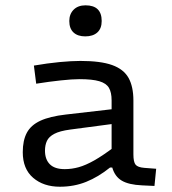

<svg xmlns="http://www.w3.org/2000/svg" viewBox="-20 -705 654 732"><path d="M226.7 -60.2Q253.7 -60.2 280.2 -67.6Q306.7 -75 339.7 -93.6Q372.6 -112.3 416.2 -145.2L408 -66.2H399.4Q354.8 -30.3 308.5 -11.7Q262.2 6.9 208.3 6.9Q146 6.9 106.4 -27.1Q66.8 -61 66.8 -124.8Q66.8 -169.7 82.3 -198.8Q97.8 -227.9 133.9 -244.7Q170 -261.4 231.5 -268.4L427.8 -291V-234.9L247.4 -211Q207.7 -205.7 187 -194.7Q166.3 -183.8 158.9 -167.8Q151.5 -151.8 151.5 -130.6Q151.5 -97.2 170.1 -78.7Q188.6 -60.2 226.7 -60.2ZM488.6 -116.5Q488.6 -87.4 496.9 -77.2Q505.1 -67 530.4 -65L575.4 -61.6L568.9 3.9L521.7 1.7Q470.9 -0.6 444.4 -16.2Q417.9 -31.8 408 -66.2L405.5 -89.3V-322.6Q405.5 -352.7 395.4 -370Q385.3 -387.4 358.7 -395.3Q332.2 -403.2 282.9 -403.2Q255.5 -403.2 211.9 -398.5Q168.2 -393.9 118 -385.9L109.2 -455Q161.5 -464 207.6 -468.4Q253.6 -472.7 286.5 -472.7Q363.6 -472.7 407.5 -457Q451.5 -441.2 470.1 -408Q488.6 -374.7 488.6 -321.5ZM305 -566.3Q276.3 -566.3 260.3 -581.2Q244.2 -596.2 244.2 -624.9Q244.2 -651.4 260.8 -668.1Q277.4 -684.7 306 -684.7Q367.7 -684.7 367.7 -624.9Q367.7 -596.2 351 -581.2Q334.4 -566.3 305 -566.3Z"/></svg>

Font: Intel One Mono Light
Style: Regular
Weight: 300
Monospace: yes
Designer: Fred Shallcrass
Foundry: Frere-Jones Type LLC
Version: Version 1.004